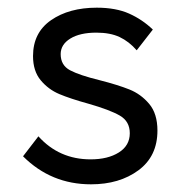

<svg xmlns="http://www.w3.org/2000/svg" viewBox="-20 -470 480 500"><path d="M40 -63 80 -115Q134 -55 216 -55Q261 -55 289.5 -73Q318 -91 318 -123Q318 -154 292 -169Q266 -184 210 -200Q163 -213 134.5 -225Q106 -237 86 -261Q66 -285 66 -324Q66 -385 113 -417.5Q160 -450 232 -450Q282 -450 316.5 -434.5Q351 -419 378 -393L336 -339Q316 -362 291.5 -373.5Q267 -385 231 -385Q188 -385 163 -369.5Q138 -354 138 -329Q138 -300 162.5 -287Q187 -274 240 -261Q287 -249 317 -237Q347 -225 368.5 -199.5Q390 -174 390 -130Q390 -63 340.5 -26.5Q291 10 217 10Q113 10 40 -63Z"/></svg>

Font: Tilda Sans
Style: Regular
Weight: 400
Designer: ParaType Ltd
Foundry: ParaType Ltd
Version: Version 1.002W